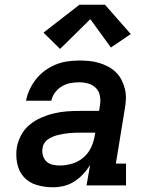

<svg xmlns="http://www.w3.org/2000/svg" viewBox="-20 -784 640 812"><path d="M203 8Q169 8 136 -1.5Q103 -11 81.5 -34.5Q60 -58 53 -91.5Q46 -125 51 -160Q56 -187 69.5 -212.5Q83 -238 105.5 -256.5Q128 -275 154.5 -286.5Q181 -298 208.5 -304.5Q236 -311 263 -313Q290 -315 317 -315H399L403 -340Q406 -359 402.5 -378.5Q399 -398 386 -411.5Q373 -425 354 -430.5Q335 -436 315 -436Q297 -436 278 -432.5Q259 -429 242 -419Q225 -409 213 -393Q201 -377 197 -358H90Q95 -383 106 -406.5Q117 -430 133.5 -450.5Q150 -471 171.5 -486.5Q193 -502 217 -511.5Q241 -521 266 -524.5Q291 -528 315 -528Q337 -528 358 -526Q379 -524 399 -518Q419 -512 437 -502.5Q455 -493 469.5 -479Q484 -465 493.5 -447Q503 -429 508 -409Q513 -389 512.5 -367.5Q512 -346 508 -325L470 -92H513V0H346L361 -86Q348 -65 331 -47Q314 -29 293.5 -16Q273 -3 250 2.5Q227 8 204 8ZM234 -84Q259 -84 285.5 -92Q312 -100 333 -118Q354 -136 365.5 -161Q377 -186 381 -212L383 -223H317Q306 -223 294.5 -222.5Q283 -222 272 -221Q261 -220 250 -218Q239 -216 227.5 -213.5Q216 -211 205 -206.5Q194 -202 184 -195.5Q174 -189 167.5 -178.5Q161 -168 160 -157Q157 -142 161.5 -126.5Q166 -111 176.5 -101Q187 -91 202.5 -87.5Q218 -84 234 -84ZM234 -577 164 -646 316 -764H424L533 -640L449 -583L362 -703Z"/></svg>

Font: Iosevka Etoile SmBdObl
Style: Regular
Weight: 600
Italic angle: -9°
Designer: Belleve Invis
Foundry: Belleve Invis
Version: Version 15.5.2; ttfautohint (v1.8.4)